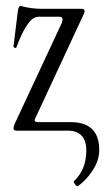

<svg xmlns="http://www.w3.org/2000/svg" viewBox="-20 -445 358 654"><path d="M245 189Q241 191 235 182Q228 172 234 170Q274 131 274 68Q274 0 210 0H36Q26 0 26 -8Q26 -15 30 -23L191 -368Q193 -376 193 -380Q193 -388 181 -388H113Q91 -388 74 -362Q56 -338 36 -284Q35 -281 31 -282Q26 -283 26 -287L41 -409Q44 -425 50 -425Q84 -415 123 -415H257Q268 -415 268 -408Q268 -401 263 -392L103 -48Q98 -39 98 -35Q98 -29 110 -29H221Q318 -29 318 66Q318 102 295 136.5Q272 171 245 189Z"/></svg>

Font: Junicode Cond Light
Style: Regular
Weight: 300
Width: 3
Designer: Peter S. Baker
Version: Version 2.201